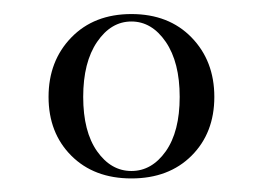

<svg xmlns="http://www.w3.org/2000/svg" viewBox="-20 -820 379 276"><path d="M82.5 -766.1Q115.2 -799.8 168.9 -799.8Q222.7 -799.8 255.4 -766.1Q288.1 -732.4 288.1 -680.7Q288.1 -628.9 255.4 -596.2Q222.7 -563.5 168.9 -563.5Q115.2 -563.5 82.5 -596.2Q49.8 -628.9 49.8 -680.7Q49.8 -732.4 82.5 -766.1ZM119.6 -602.5Q139.6 -574.2 168.9 -574.2Q198.2 -574.2 218.3 -602.5Q238.3 -630.9 238.3 -680.7Q238.3 -730.5 218.3 -759.8Q198.2 -789.1 168.9 -789.1Q139.6 -789.1 119.6 -759.8Q99.6 -730.5 99.6 -680.7Q99.6 -630.9 119.6 -602.5Z"/></svg>

Font: Olivea
Style: LigaturesFont
Weight: 400
Designer: Achmad Aprilia Pratama
Version: Version 001.000